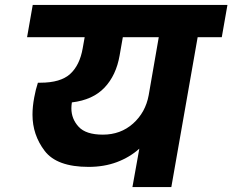

<svg xmlns="http://www.w3.org/2000/svg" viewBox="-20 -760 944 780"><path d="M881 -609H783L676 0H518L546 -156Q507 -121 455 -101.5Q403 -82 340 -82Q211 -82 161.5 -147Q112 -212 112 -294Q112 -327 119 -364Q125 -397 134 -424H144Q226 -424 265 -459.5Q304 -495 316 -564L324 -609H90L113 -740H904ZM625 -609H479L466 -535Q452 -454 404.5 -404Q357 -354 272 -344Q270 -331 270 -320Q270 -277 299.5 -245Q329 -213 398 -213Q470 -213 520.5 -258Q571 -303 584 -373Z"/></svg>

Font: Fz Poppins
Style: Bold Italic
Weight: 700
Italic angle: -10°
Designer: Ninad Kale (Devanagari), Jonny Pinhorn (Latin)
Foundry: Indian Type Foundry
Version: Vit hóa bi Vntype.Com & FontZin.Com